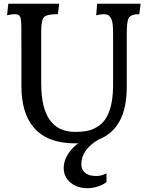

<svg xmlns="http://www.w3.org/2000/svg" viewBox="-20 -768 790 1037"><path d="M466.8 178.7Q480 182.6 502.4 182.6Q524.9 182.6 555.2 168.9V215.3Q536.6 230.5 507.6 239.5Q478.5 248.5 451.9 248.5Q425.3 248.5 402.8 241.2Q380.4 233.9 362.8 219.7Q324.2 189.5 324.2 139.6Q324.2 93.8 356.4 51.3Q377 23.9 403.3 5.9Q398.9 6.3 394.5 6.3Q390.1 6.3 385.7 6.3Q235.8 6.3 163.1 -78.6Q95.7 -156.7 95.7 -302.2V-496.1L95.2 -587.9V-616.2Q95.2 -668.5 88.1 -678.7Q81.1 -689 73.7 -690.2Q66.4 -691.4 59.1 -691.4Q43.9 -691.4 18.1 -685.5L24.9 -748H299.8L292.5 -691.4Q232.4 -691.4 217.3 -675.3Q202.6 -659.7 202.6 -597.2V-316.4Q202.6 -55.7 385.3 -55.7Q448.2 -55.7 480 -69.8Q511.7 -84 530.5 -102.1Q549.3 -120.1 562.5 -148.4Q590.8 -208.5 590.8 -311.5V-585Q590.8 -645 582.3 -663.1Q573.7 -681.2 564.2 -686.3Q554.7 -691.4 540.5 -691.4Q526.4 -691.4 499.5 -685.5L504.9 -748H739.7L732.4 -691.4Q686 -691.4 674.8 -669.9Q664.6 -651.4 664.6 -583.5V-298.8Q664.6 -72.8 512.2 -14.2Q419.4 40.5 419.4 119.1Q419.4 164.6 466.8 178.7Z"/></svg>

Font: HeadlandOne
Style: Regular
Weight: 400
Designer: Gary Lonergan
Foundry: Sorkin Type Co.
Version: Version 1.002